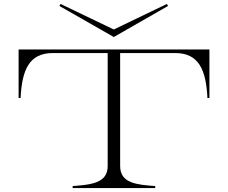

<svg xmlns="http://www.w3.org/2000/svg" viewBox="-20 -950 1153 970"><path d="M1038 -700H74V-455H84C91 -595 126 -682 247 -682H524V-111C524 -24 439 -17 347 -10V0H764V-10C673 -17 587 -23 587 -111V-682H865C986 -682 1021 -595 1028 -455H1038ZM280 -920 555 -763 829 -920 823 -930 555 -801 286 -930Z"/></svg>

Font: Sprat Extended Light
Style: Regular
Weight: 300
Width: 9
Designer: Ethan Nakache
Foundry: Collletttivo
Version: Version 2.000;Glyphs 3.2 (3217)